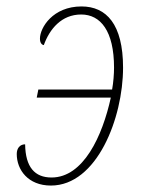

<svg xmlns="http://www.w3.org/2000/svg" viewBox="-20 -566 439 596"><path d="M138 10C281 10 362 -200 362 -356C362 -491 310 -546 233 -546C144 -546 104 -480 104 -446C104 -434 109 -427 116 -426C134 -476 171 -521 232 -521C292 -521 334 -470 334 -356C334 -336 332 -310 328 -288H99L94 -263H324C298 -144 239 -15 140 -15C88 -15 59 -47 58 -118C42 -118 32 -106 32 -88C32 -39 67 10 138 10Z"/></svg>

Font: Noto Serif Condensed Thin
Style: Italic
Weight: 100
Width: 3
Italic angle: -12°
Designer: Monotype Design Team
Foundry: Monotype Imaging Inc.
Version: Version 2.013